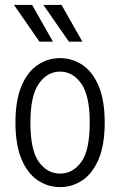

<svg xmlns="http://www.w3.org/2000/svg" viewBox="-20 -755 490 783"><path d="M43 -255Q43 -346 67.5 -404Q92 -462 133.5 -490Q175 -518 225 -518Q275 -518 316.5 -490Q358 -462 382.5 -404Q407 -346 407 -255Q407 -165 382.5 -106.5Q358 -48 316.5 -20Q275 8 225 8Q175 8 133.5 -20Q92 -48 67.5 -106.5Q43 -165 43 -255ZM104 -255Q104 -142 138.5 -94.5Q173 -47 225 -47Q277 -47 311.5 -94.5Q346 -142 346 -255Q346 -365 311.5 -414Q277 -463 225 -463Q173 -463 138.5 -414Q104 -365 104 -255ZM37 -735H111L196 -585H141ZM157 -735H231L316 -585H261Z"/></svg>

Font: Radio Canada Condensed Light
Style: Regular
Weight: 300
Width: 3
Designer: Charles Daoud, Etienne Aubert Bonn, Alexandre Saumier Demers, Jacques Le Bailly
Foundry: Radio-Canada
Version: Version 2.104; ttfautohint (v1.8.4.7-5d5b);gftools[0.9.28.de